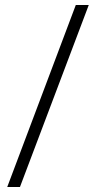

<svg xmlns="http://www.w3.org/2000/svg" viewBox="-20 -750 376 770"><path d="M60 0 336 -730H284L9 0Z"/></svg>

Font: Secuela ExtLt
Style: Italic
Weight: 200
Italic angle: -8°
Designer: Fernando Haro
Foundry: deFharo
Version: Version 1.704